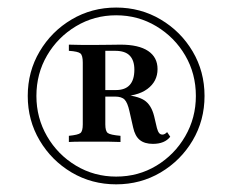

<svg xmlns="http://www.w3.org/2000/svg" viewBox="-20 -656 606 501"><path d="M283.1 -175Q219.4 -175 166.9 -206Q114.5 -237.1 83.5 -289.5Q52.4 -341.9 52.4 -405.6Q52.4 -469.4 83.5 -521.8Q114.5 -574.2 166.9 -605.2Q219.4 -636.3 283.1 -636.3Q346.8 -636.3 399.2 -605.2Q451.6 -574.2 482.7 -521.8Q513.7 -469.4 513.7 -405.6Q513.7 -341.9 482.7 -289.5Q451.6 -237.1 399.2 -206Q346.8 -175 283.1 -175ZM283.1 -195.2Q341.1 -195.2 388.3 -223.8Q435.5 -252.4 463.3 -300.4Q491.1 -348.4 491.1 -405.6Q491.1 -463.7 463.3 -511.3Q435.5 -558.9 387.9 -587.5Q340.3 -616.1 283.1 -616.1Q225.8 -616.1 178.2 -587.5Q130.6 -558.9 102.8 -511.3Q75 -463.7 75 -405.6Q75 -348.4 102.8 -300.4Q130.6 -252.4 178.2 -223.8Q225.8 -195.2 283.1 -195.2ZM159.7 -285.5V-301.6Q183.9 -304 189.9 -308.9Q196 -313.7 196 -331.5V-492.7Q196 -511.3 189.9 -516.5Q183.9 -521.8 159.7 -523.4V-539.5Q168.5 -539.5 177.4 -539.1Q186.3 -538.7 197.6 -538.7Q208.9 -538.7 224.2 -538.7Q246.8 -538.7 265.3 -539.1Q283.9 -539.5 294.4 -539.5Q341.9 -539.5 366.5 -523Q391.1 -506.5 391.1 -475.8Q391.1 -443.5 364.5 -423.8Q337.9 -404 286.3 -404H227.4V-421H282.3Q306.5 -421 318.5 -434.3Q330.6 -447.6 330.6 -474.2Q330.6 -498.4 318.5 -510.9Q306.5 -523.4 280.6 -523.4H254.8V-331.5Q254.8 -313.7 261.3 -308.9Q267.7 -304 294.4 -301.6V-285.5Q277.4 -286.3 263.3 -286.3Q249.2 -286.3 225.8 -286.3Q204 -286.3 188.7 -286.3Q173.4 -286.3 159.7 -285.5ZM379 -280.6Q357.3 -280.6 344.8 -290.7Q332.3 -300.8 327.4 -323.4L317.7 -366.1Q312.9 -387.9 305.2 -396Q297.6 -404 279.8 -404L279 -412.1L294.4 -409.7Q337.9 -406.5 356.5 -394.4Q375 -382.3 382.3 -352.4L389.5 -321.8Q391.9 -312.9 395.2 -308.9Q398.4 -304.8 404 -304.8Q409.7 -304.8 416.1 -311.3L424.2 -299.2Q409.7 -280.6 379 -280.6Z"/></svg>

Font: Playfair SemiBold
Style: Regular
Weight: 600
Designer: Claus Eggers Sørensen
Foundry: Claus Eggers Sørensen
Version: Version 2.001;gftools[0.9.30]